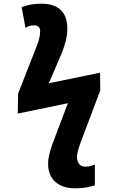

<svg xmlns="http://www.w3.org/2000/svg" viewBox="-20 -786 640 1038"><path d="M384 232Q424 232 453 226Q482 220 493 216V104Q484 107 471.5 111Q459 115 442 115Q417 115 406.5 99Q396 83 396 63Q396 36 418 -21L522 -297L521 -393L244 -336L314 -499Q327 -532 335.5 -565Q344 -598 344 -630Q344 -766 202 -766Q144 -766 97 -747L118 -635Q137 -649 163 -649Q197 -649 197 -618Q197 -597 191.5 -576Q186 -555 177 -533L78 -280L76 -172L347 -228L264 -9Q254 19 247 47Q240 75 240 99Q240 164 280 198Q320 232 384 232Z"/></svg>

Font: Noto Sans Mono Extra
Style: Regular
Weight: 800
Designer: Monotype Design Team
Foundry: Monotype Imaging Inc.
Version: Version 1.900